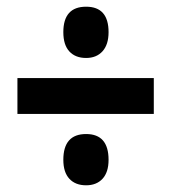

<svg xmlns="http://www.w3.org/2000/svg" viewBox="-20 -639 513 573"><path d="M237 -466Q205 -466 187 -485.5Q169 -505 169 -543Q169 -619 237 -619Q304 -619 304 -543Q304 -506 286 -486Q268 -466 237 -466ZM32 -299V-406H439V-299ZM237 -86Q205 -86 187 -105.5Q169 -125 169 -162Q169 -239 237 -239Q304 -239 304 -162Q304 -125 286 -105.5Q268 -86 237 -86Z"/></svg>

Font: Noto Sans Lao ExtraCondensed
Style: Bold
Weight: 700
Width: 2
Designer: Monotype Design Team
Foundry: Monotype Imaging Inc.
Version: Version 2.003; ttfautohint (v1.8.4.7-5d5b)